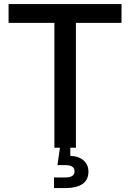

<svg xmlns="http://www.w3.org/2000/svg" viewBox="-20 -748 659 972"><path d="M23.4 -632.3V-727.5H595.2V-632.3H364.3V0H255.4V-632.3ZM253.4 204.1V150.4H310.5Q357.4 150.4 357.4 119.1Q357.4 87.9 310.5 87.9H271L286.6 -22.9H335.9V41Q378.4 42.5 403.1 64.2Q427.7 85.9 427.7 120.6Q427.7 163.6 397 183.8Q366.2 204.1 314 204.1Z"/></svg>

Font: Inter Display Medium
Style: Regular
Weight: 500
Designer: Rasmus Andersson
Foundry: rsms
Version: Version 4.001;git-9221beed3